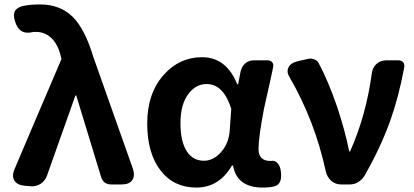

<svg xmlns="http://www.w3.org/2000/svg" viewBox="-20 -832 1868 866"><path d="M119 8 92 6Q58 3 45 -17.5Q32 -38 46 -70L136 -282L257 -565L253 -583Q240 -634 211 -661Q182 -688 143 -688Q137 -688 131 -688Q67 -671 48 -735Q39 -764 46 -779Q52 -795 79 -804Q113 -812 160 -812Q252 -812 309 -755Q364 -699 401 -575L579 -72Q590 -39 576.5 -19.5Q563 0 528 0H525H482Q446 0 436 -34L324 -401H320L192 -40Q184 -17 164 -3.5Q144 10 119 8Z M866 14Q764 14 705 -62Q644 -140 644 -275.5Q644 -411 719 -495Q790 -574 891 -574Q1001 -574 1050 -452H1054L1065 -509Q1070 -532 1086 -546Q1102 -560 1126 -560H1146H1185Q1200 -560 1207.5 -551.5Q1215 -543 1212 -529Q1208 -509 1199 -468Q1180 -384 1171 -343Q1146 -213 1146 -159.5Q1146 -106 1200 -106Q1201 -106 1202 -106Q1219 -110 1232 -96Q1243 -84 1246 -64Q1256 -4 1220 8Q1198 14 1165 14Q1049 14 1031 -85H1026Q968 14 866 14ZM900 -107Q943 -107 977.5 -146.5Q1012 -186 1016 -242L1023 -341Q988 -453 912 -453Q864 -453 831 -410Q794 -363 794 -277.5Q794 -192 823 -149Q850 -107 900 -107Z M1519 0Q1493 0 1474 -16.5Q1455 -33 1449 -61Q1400 -287 1286 -484Q1271 -508 1281.5 -528.5Q1292 -549 1324 -556L1327 -557L1368 -566Q1383 -570 1397 -564.5Q1411 -559 1417 -548Q1460 -468 1500 -352Q1537 -241 1555 -149H1559Q1631 -310 1657 -501Q1660 -527 1678 -543.5Q1696 -560 1724 -560H1736H1776Q1791 -560 1798.5 -551Q1806 -542 1803 -527Q1779 -397 1740 -287Q1698 -170 1627 -44Q1601 0 1557 0Z"/></svg>

Font: GenSenRounded2 TW B
Style: Regular
Weight: 700
Version: Version 2.000;PS 2;hotconv 16.6.51;makeotf.lib2.5.65220 DEVE